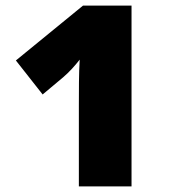

<svg xmlns="http://www.w3.org/2000/svg" viewBox="-20 -762 612 689"><path d="M452 -93V-742H278L37 -545L133 -423L207 -485C230 -505 248 -525 266 -548C263 -501 263 -435 263 -383V-93Z"/></svg>

Font: Noto Sans Telugu UI Black
Style: Regular
Weight: 900
Designer: Jelle Bosma - Monotype Design Team
Foundry: Monotype Imaging Inc.
Version: Version 2.005